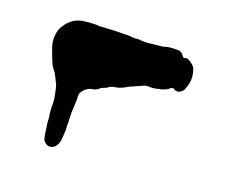

<svg xmlns="http://www.w3.org/2000/svg" viewBox="-57 -473 536 456"><g transform="rotate(15 210.5 -244.5)"><path d="M86 -95Q81 -100 80 -105Q79 -112 78.5 -119Q78 -126 78 -133Q77 -141 77.5 -149.5Q78 -158 77 -166Q77 -172 77 -178Q77 -184 78 -190Q79 -201 77.5 -211Q76 -221 75 -231Q74 -234 73.5 -237Q73 -240 71 -243Q68 -251 65.5 -257.5Q63 -264 58 -271Q56 -274 54 -278Q50 -289 47 -300Q44 -311 41 -322Q38 -339 42 -354Q45 -367 54 -376Q55 -378 57 -380Q75 -399 101 -399Q109 -399 117 -399Q125 -399 133 -398Q136 -397 139 -397Q142 -397 145 -397Q151 -397 157.5 -396.5Q164 -396 170 -396H175Q185 -395 194.5 -394.5Q204 -394 214 -393Q218 -392 221.5 -391.5Q225 -391 229 -391H236Q250 -388 263.5 -388.5Q277 -389 291 -389Q297 -389 300 -390Q307 -392 314 -391.5Q321 -391 328 -391Q330 -391 332 -390.5Q334 -390 336 -390Q341 -388 344 -384Q346 -380 347 -379Q349 -376 352 -376Q357 -378 361.5 -375.5Q366 -373 370 -369Q379 -362 380 -350Q382 -340 380.5 -329.5Q379 -319 374 -309Q373 -308 372.5 -306Q372 -304 370 -302Q366 -297 357 -295Q355 -295 353 -295.5Q351 -296 349 -297L347 -299Q345 -301 339 -299L335 -296Q328 -292 318 -290Q312 -290 309 -289Q303 -288 297.5 -288Q292 -288 286 -289H280Q276 -288 270 -286L253 -280Q249 -279 245 -277.5Q241 -276 237 -274Q227 -269 215 -267Q201 -267 191 -260Q190 -259 188 -259Q186 -259 184 -258Q178 -256 177 -255Q169 -248 157 -248H156Q145 -245 138 -238Q131 -231 131 -224Q131 -215 129.5 -206Q128 -197 127 -188Q126 -182 126 -176.5Q126 -171 125 -165Q125 -161 125 -157.5Q125 -154 124 -150V-143Q124 -136 122.5 -128.5Q121 -121 120 -113Q119 -106 113 -98Q109 -92 101 -90.5Q93 -89 86 -95Z"/></g></svg>

Font: Lacquer
Style: Regular
Weight: 400
Designer: Eli Block, Niki Polyocan
Version: Version 1.100